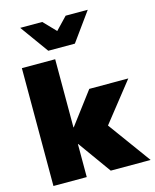

<svg xmlns="http://www.w3.org/2000/svg" viewBox="-139 -1066 934 1158"><g transform="rotate(-15 327.5 -486.5)"><path d="M229 -795.9 101.1 -973.1H238.8L312 -897L384.8 -973.1H522.9L395 -795.9ZM47.9 0V-735.8H255.9V-310.1H257.8L408.2 -509.8H651.9L460 -267.1L654.8 0H405.8L257.8 -206.1H255.9V0Z"/></g></svg>

Font: Mulish ExtraBlack
Style: Regular
Weight: 1000
Designer: Vernon Adams
Foundry: Vernon Adams
Version: Version 3.603; ttfautohint (v1.8.3)